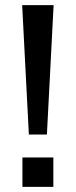

<svg xmlns="http://www.w3.org/2000/svg" viewBox="-20 -725 294 745"><path d="M92 -203 66 -705H188L162 -203ZM67 0V-114H187V0Z"/></svg>

Font: Nunito Sans 12pt ExtraLight 8pt Medium
Style: Regular
Weight: 500
Version: Version 3.101;gftools[0.9.27]